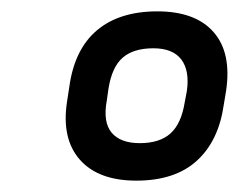

<svg xmlns="http://www.w3.org/2000/svg" viewBox="-20 -713 420 338"><path d="M220 -395Q153 -395 120.5 -432Q88 -469 98 -534L102 -560Q111 -626 150.5 -659.5Q190 -693 257 -693Q324 -693 356 -656.5Q388 -620 378 -553L374 -529Q365 -465 326.5 -430Q288 -395 220 -395ZM226 -461Q261 -461 280 -478Q299 -495 305 -532L309 -553Q314 -589 299 -608.5Q284 -628 250 -628Q215 -628 196 -611.5Q177 -595 171 -557L168 -536Q161 -498 176.5 -479.5Q192 -461 226 -461Z"/></svg>

Font: Sofia Sans Semi Condensed SemiBold
Style: Italic
Weight: 600
Italic angle: -9°
Version: Version 4.100